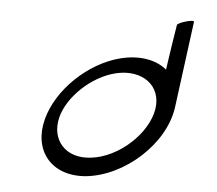

<svg xmlns="http://www.w3.org/2000/svg" viewBox="-47 -647 815 721"><g transform="rotate(5 360.5 -286.5)"><path d="M656 -592C658 -602 594 -584 593 -574C589 -553 570 -427 567 -404C526 -438 463 -449 392 -431C271 -400 159 -291 130 -179C99 -61 170 32 301 21C446 7 594 -126 613 -266ZM183 -189C202 -268 289 -352 381 -374C479 -397 554 -342 540 -253C525 -160 420 -62 315 -50C218 -38 163 -106 183 -189Z"/></g></svg>

Font: Hi. Perspective
Style: Perspective
Weight: 400
Designer: Mew Too, Robert Jablonski
Foundry: Cannot Into Space Fonts
Version: Version 1.996